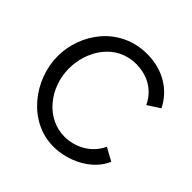

<svg xmlns="http://www.w3.org/2000/svg" viewBox="-183 -878 1048 1048"><g transform="rotate(45 341.0 -354.0)"><path d="M377 -714C163 -714 39 -532 39 -360C39 -180 177 6 372 6C482 6 609 -53 654 -159L579 -200C538 -112 450 -75 376 -75C235 -75 130 -208 130 -356C130 -490 215 -633 373 -633C445 -633 528 -603 570 -513L641 -559C597 -650 503 -714 377 -714Z"/></g></svg>

Font: FIGSv2-sans-serif Medium
Style: Regular
Weight: 500
Designer: Matt McInerney, Pablo Impallari, Rodrigo Fuenzalida,Mirko Velimirovic
Foundry: Matt McInerney, Pablo Impallari, Rodrigo Fuenzalida
Version: Version 4.021;hotconv 1.0.109;makeotfexe 2.5.65596